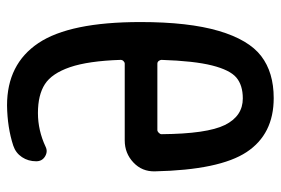

<svg xmlns="http://www.w3.org/2000/svg" viewBox="-145 -635 790 540"><g transform="rotate(-90 250.0 -365.0)"><path d="M154.3 -317.4Q150.4 -317.4 146.5 -313.5Q142.6 -309.6 142.6 -305.7Q143.6 -177.7 168.5 -127.4Q193.4 -77.1 243.2 -77.1Q280.3 -77.1 301.8 -95.2Q323.2 -113.3 335.9 -163.6Q348.6 -213.9 351.6 -305.7Q351.6 -309.6 348.6 -313.5Q345.7 -317.4 340.8 -317.4ZM244.1 9.8Q142.6 9.8 92.3 -66.4Q42 -142.6 38.1 -324.2Q37.1 -360.4 63 -384.8Q88.9 -409.2 125 -409.2H340.8Q344.7 -409.2 348.1 -412.6Q351.6 -416 351.6 -420.9Q348.6 -511.7 331.1 -563Q313.5 -614.3 283.2 -633.8Q252.9 -653.3 202.1 -653.3Q153.3 -653.3 107.4 -631.8Q93.8 -625 80.1 -633.3Q66.4 -641.6 66.4 -658.2Q66.4 -680.7 78.1 -698.2Q89.8 -715.8 110.4 -722.7Q161.1 -739.3 223.6 -740.2Q339.8 -740.2 398.9 -651.9Q458 -563.5 458 -365.2Q458 -229.5 433.1 -145Q408.2 -60.5 362.3 -25.4Q316.4 9.8 244.1 9.8Z"/></g></svg>

Font: Rounded-X Mgen+ 1mn medium
Style: Regular
Weight: 500
Designer: [Source Han Sans]
Ryoko NISHIZUKA  (kana & ideographs); Paul D. Hunt (Latin, Greek & Cyrillic); Wenlong ZHANG  (bopomofo
Version: Version 1.059.20150602